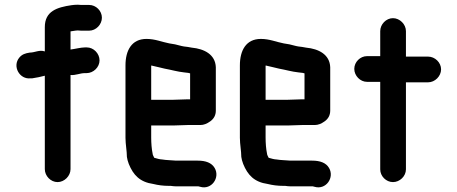

<svg xmlns="http://www.w3.org/2000/svg" viewBox="-20 -726 1939 814"><path d="M110 -394H117C133 -396 155 -401 170 -405V-9C170 20 195 46 224 46C253 46 279 20 279 -9V-408C301 -406 319 -416 340 -416H347C376 -416 402 -441 402 -470C402 -499 377 -525 348 -525H340C323 -525 296 -518 279 -516V-593C288 -594 294 -595 299 -596L309 -597C318 -596 326 -596 332 -596H358C387 -596 412 -622 412 -651C412 -680 387 -705 358 -705H332C326 -705 319 -705 310 -706C299 -706 290 -705 283 -704C222 -695 170 -679 170 -611V-508C147 -516 128 -503 106 -503C87 -500 74 -496 62 -482C31 -445 63 -388 110 -394Z M715 -303H621V-448C623 -448 625 -448 627 -447C643 -444 663 -438 678 -435C706 -430 732 -422 761 -419L778 -417L786 -415V-305H777C764 -305 730 -303 715 -303ZM777 -196H830C843 -196 857 -201 872 -212C887 -223 895 -238 895 -257V-441C893 -495 846 -519 793 -524L776 -527L760 -529C747 -531 736 -535 722 -538L698 -542C666 -548 638 -561 601 -561C538 -561 512 -512 512 -449V-142C512 -114 518 -86 518 -61C519 -52 522 -42 526 -31C545 16 573 46 630 54C650 59 672 62 696 62H704C711 63 719 64 726 64H821L829 66C877 80 914 27 890 -14C877 -36 852 -45 818 -45H726C717 -45 706 -47 696 -47C689 -47 673 -49 667 -50C659 -50 644 -54 638 -56C636 -56 633 -57 633 -59C632 -62 627 -69 627 -75C623 -94 621 -119 621 -143V-194H715C730 -194 763 -196 777 -196Z M1200 -303H1106V-448C1108 -448 1110 -448 1112 -447C1128 -444 1148 -438 1163 -435C1191 -430 1217 -422 1246 -419L1263 -417L1271 -415V-305H1262C1249 -305 1215 -303 1200 -303ZM1262 -196H1315C1328 -196 1342 -201 1357 -212C1372 -223 1380 -238 1380 -257V-441C1378 -495 1331 -519 1278 -524L1261 -527L1245 -529C1232 -531 1221 -535 1207 -538L1183 -542C1151 -548 1123 -561 1086 -561C1023 -561 997 -512 997 -449V-142C997 -114 1003 -86 1003 -61C1004 -52 1007 -42 1011 -31C1030 16 1058 46 1115 54C1135 59 1157 62 1181 62H1189C1196 63 1204 64 1211 64H1306L1314 66C1362 80 1399 27 1375 -14C1362 -36 1337 -45 1303 -45H1211C1202 -45 1191 -47 1181 -47C1174 -47 1158 -49 1152 -50C1144 -50 1129 -54 1123 -56C1121 -56 1118 -57 1118 -59C1117 -62 1112 -69 1112 -75C1108 -94 1106 -119 1106 -143V-194H1200C1215 -194 1248 -196 1262 -196Z M1592 -594V-488H1536C1507 -488 1482 -463 1482 -434C1482 -405 1507 -379 1536 -379H1592V-8C1592 21 1617 46 1646 46C1675 46 1701 21 1701 -8V-377H1795C1824 -377 1850 -403 1850 -432C1850 -461 1824 -486 1795 -486H1701V-594C1701 -623 1675 -649 1646 -649C1617 -649 1592 -623 1592 -594Z"/></svg>

Font: Electronic
Style: ExHv
Weight: 900
Version: Version 1.011